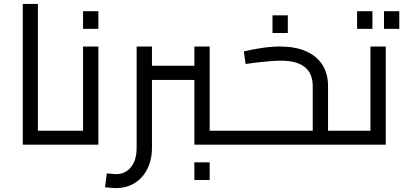

<svg xmlns="http://www.w3.org/2000/svg" viewBox="-20 -737 2066 978"><path d="M173 0V-71H295V0ZM96 0V-717H173V0ZM295 0V-71Q301 -71 305 -68.5Q309 -66 311 -61.5Q313 -57 314 -50.5Q315 -44 315 -36Q315 -28 314 -21Q313 -14 311 -9.5Q309 -5 305 -2.5Q301 0 295 0Z M295 0V-71H439L403 -42V-500H481V0ZM295 0Q289 0 285 -2.5Q281 -5 279 -9.5Q277 -14 276 -21Q275 -28 275 -36Q275 -47 276.5 -54.5Q278 -62 282.5 -66.5Q287 -71 295 -71ZM403 -590V-680H481V-590Z M970 0V-500H1048V-42L1012 -71H1156V0ZM754 -330V-402H970V-330ZM571 221Q558 221 543.5 219.5Q529 218 515 217L524 146Q538 147 550 148.5Q562 150 571 150Q618 150 647 114.5Q676 79 676 16V-500H754V16Q754 77 730.5 123.5Q707 170 666 195.5Q625 221 571 221ZM1156 0V-71Q1162 -71 1166 -68.5Q1170 -66 1172 -61.5Q1174 -57 1175 -50.5Q1176 -44 1176 -36Q1176 -28 1175 -21Q1174 -14 1172 -9.5Q1170 -5 1166 -2.5Q1162 0 1156 0ZM970 180V90H1048V180Z M1651 0V-71H1759V0ZM1156 0Q1150 0 1146 -2.5Q1142 -5 1140 -9.5Q1138 -14 1137 -21Q1136 -28 1136 -36Q1136 -47 1137.5 -54.5Q1139 -62 1143.5 -66.5Q1148 -71 1156 -71ZM1156 0V-71H1597L1573 -50V-298Q1573 -363 1532.5 -395.5Q1492 -428 1409 -428Q1383 -428 1334 -423.5Q1285 -419 1231 -411L1222 -475Q1263 -485 1312 -492.5Q1361 -500 1407 -500Q1483 -500 1537.5 -476.5Q1592 -453 1621.5 -408Q1651 -363 1651 -298V0ZM1759 0V-71Q1765 -71 1769 -68.5Q1773 -66 1775 -61.5Q1777 -57 1778 -50.5Q1779 -44 1779 -36Q1779 -28 1778 -21Q1777 -14 1775 -9.5Q1773 -5 1769 -2.5Q1765 0 1759 0ZM1368 -569V-659H1446V-569Z M1759 0V-71H1903L1867 -42V-500H1945V0ZM1759 0Q1753 0 1749 -2.5Q1745 -5 1743 -9.5Q1741 -14 1740 -21Q1739 -28 1739 -36Q1739 -47 1740.5 -54.5Q1742 -62 1746.5 -66.5Q1751 -71 1759 -71ZM1799 -590V-680H1877V-590ZM1936 -590V-680H2014V-590Z"/></svg>

Font: Cairo
Style: Regular
Weight: 400
Designer: Mohamed Gaber, Accademia di Belle Arti di Urbino
Foundry: Kief Type Foundry, Accademia di Belle Arti di Urbino
Version: Version 3.120